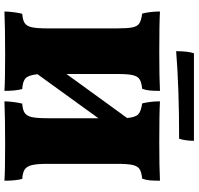

<svg xmlns="http://www.w3.org/2000/svg" viewBox="-34 -834 871 842"><g transform="rotate(90 401.0 -412.5)"><path d="M764 -75Q772 -46 772 3Q727 0 613 0Q495 0 424 3Q424 -14 427 -37Q430 -60 434 -75Q462 -77 475 -86Q488 -95 493 -117Q498 -139 498 -187V-409L305 -142Q309 -103 322.5 -90Q336 -77 370 -75Q378 -46 378 3Q333 0 219 0Q101 0 30 3Q30 -14 33 -37Q36 -60 40 -75Q68 -77 81 -86Q94 -95 99 -117Q104 -139 104 -187V-491Q104 -538 99.5 -559Q95 -580 82 -588.5Q69 -597 39 -601Q30 -637 30 -679Q80 -676 209 -676Q318 -676 378 -679Q378 -653 376.5 -635.5Q375 -618 369 -601Q340 -598 327 -589.5Q314 -581 309 -559.5Q304 -538 304 -491V-269L497 -535Q494 -571 481 -583.5Q468 -596 433 -601Q424 -637 424 -679Q474 -676 603 -676Q712 -676 772 -679Q772 -653 770.5 -635.5Q769 -618 763 -601Q734 -598 721 -589.5Q708 -581 703 -559.5Q698 -538 698 -491V-187Q698 -140 703.5 -117.5Q709 -95 722.5 -86Q736 -77 764 -75ZM588 -763Q364 -763 204 -750Q204 -800 213 -828H597Q597 -793 588 -763Z"/></g></svg>

Font: Vollkorn SC Black
Style: Regular
Weight: 900
Designer: Friedrich Althausen
Foundry: Friedrich Althausen
Version: Version 4.015